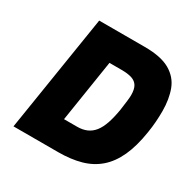

<svg xmlns="http://www.w3.org/2000/svg" viewBox="-164 -902 1055 1061"><g transform="rotate(30 363.0 -371.5)"><path d="M55 0 173 -743H464Q568 -743 625 -710Q682 -677 704 -618.5Q726 -560 726 -483Q726 -451 723.5 -416Q721 -381 715 -344Q700 -247 669.5 -181Q639 -115 592.5 -75Q546 -35 483 -17.5Q420 0 340 0ZM277 -174H361Q395 -174 421.5 -185.5Q448 -197 467 -221Q486 -245 499 -283Q512 -321 521 -375Q526 -410 529 -435.5Q532 -461 532 -474Q532 -511 520 -531.5Q508 -552 482.5 -560.5Q457 -569 416 -569H339Z"/></g></svg>

Font: Exo Thin Black
Style: Italic
Weight: 900
Italic angle: -9°
Version: Version 2.000